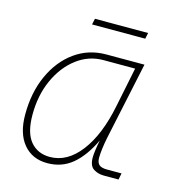

<svg xmlns="http://www.w3.org/2000/svg" viewBox="-103 -762 806 865"><g transform="rotate(15 300.0 -330.0)"><path d="M194 12Q124 12 83 -37Q42 -86 42 -174Q42 -277 78.5 -357.5Q115 -438 179 -484Q243 -530 325 -530H503L426 -168Q421 -144 417.5 -117.5Q414 -91 414 -72Q414 -50 425 -40Q436 -30 462 -30H530L524 0H455Q428 0 407 -13.5Q386 -27 386 -66Q386 -80 389 -101.5Q392 -123 397 -148Q360 -70 311 -29Q262 12 194 12ZM198 -18Q279 -18 340 -97.5Q401 -177 429 -316L467 -502H319Q251 -502 195.5 -460Q140 -418 107 -345.5Q74 -273 74 -182Q74 -98 107.5 -58Q141 -18 198 -18ZM228 -644 234 -672H482L476 -644Z"/></g></svg>

Font: Geist Mono Thin
Style: Italic
Weight: 100
Italic angle: -12°
Monospace: yes
Designer: Basement.studio, Andrés Briganti, Mateo Zaragoza
Foundry: Basement.studio, Vercel, Andrés Briganti, Guido Ferreyra, Mateo Zaragoza
Version: Version 1.500; ttfautohint (v1.8.4.7-5d5b)